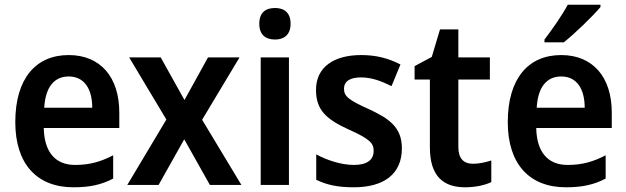

<svg xmlns="http://www.w3.org/2000/svg" viewBox="-20 -786 2662 816"><path d="M272 -552C132 -552 45 -452 45 -267C45 -89 137 10 292 10C362 10 411 -1 461 -27V-126C407 -98 360 -85 299 -85C215 -85 168 -140 166 -242H487V-308C487 -458 407 -552 272 -552ZM272 -461C340 -461 372 -406 372 -328H168C173 -418 212 -461 272 -461Z M687 -278 521 0H654L763 -194L872 0H1006L839 -277L998 -542H864L764 -361L663 -542H529Z M1149 -752C1109 -752 1082 -733 1082 -685C1082 -638 1109 -618 1149 -618C1187 -618 1215 -638 1215 -685C1215 -732 1188 -752 1149 -752ZM1208 -542H1088V0H1208Z M1688 -156C1688 -246 1632 -283 1548 -322C1461 -361 1442 -377 1442 -409C1442 -440 1467 -457 1514 -457C1561 -457 1601 -441 1644 -420L1682 -512C1628 -540 1575 -552 1515 -552C1398 -552 1323 -500 1323 -404C1323 -316 1370 -278 1461 -236C1554 -195 1568 -176 1568 -145C1568 -108 1542 -85 1484 -85C1431 -85 1369 -105 1324 -130V-22C1369 0 1416 10 1483 10C1613 10 1688 -47 1688 -156Z M1990 -90C1950 -90 1928 -113 1928 -161V-448H2062V-542H1928V-661H1850L1815 -544L1742 -505V-448H1807V-160C1807 -34 1867 10 1957 10C2000 10 2041 1 2068 -12V-104C2043 -96 2016 -90 1990 -90Z M2532 -756V-766H2393C2369 -721 2327 -661 2294 -618V-606H2376C2423 -643 2501 -719 2532 -756ZM2365 -552C2225 -552 2138 -452 2138 -267C2138 -89 2230 10 2385 10C2455 10 2504 -1 2554 -27V-126C2500 -98 2453 -85 2392 -85C2308 -85 2261 -140 2259 -242H2580V-308C2580 -458 2500 -552 2365 -552ZM2365 -461C2433 -461 2465 -406 2465 -328H2261C2266 -418 2305 -461 2365 -461Z"/></svg>

Font: Noto Sans Gurmukhi SemiCondensed SemiBold
Style: Regular
Weight: 600
Width: 4
Designer: Jelle Bosma - Monotype Design Team
Foundry: Monotype Imaging Inc.
Version: Version 2.004